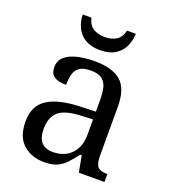

<svg xmlns="http://www.w3.org/2000/svg" viewBox="-137 -842 838 951"><g transform="rotate(20 281.5 -366.5)"><path d="M205 10Q138 10 94 -29Q50 -68 50 -150Q50 -230 106.5 -268Q163 -306 278 -310L361 -313V-373Q361 -409 355 -436.5Q349 -464 329 -480Q309 -496 268 -496Q230 -496 210 -482Q190 -468 183.5 -443.5Q177 -419 177 -387Q135 -387 113.5 -401.5Q92 -416 92 -450Q92 -485 116.5 -506Q141 -527 182 -536.5Q223 -546 272 -546Q364 -546 409.5 -507Q455 -468 455 -373V-114Q455 -72 469 -57Q483 -42 517 -42H520V0H385L369 -86H361Q340 -58 320 -36.5Q300 -15 273.5 -2.5Q247 10 205 10ZM228 -52Q289 -52 325 -89.5Q361 -127 361 -191V-272L297 -269Q212 -265 179.5 -234.5Q147 -204 147 -145Q147 -52 228 -52ZM275 -606Q228 -606 197 -624.5Q166 -643 151 -674.5Q136 -706 135 -743H181Q189 -707 213.5 -691Q238 -675 275 -675Q312 -675 336.5 -691Q361 -707 369 -743H415Q414 -706 399 -674.5Q384 -643 353.5 -624.5Q323 -606 275 -606Z"/></g></svg>

Font: Noto Serif Test
Style: Regular
Weight: 400
Version: Version 1.000